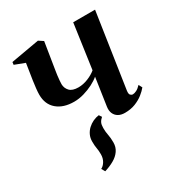

<svg xmlns="http://www.w3.org/2000/svg" viewBox="-173 -626 881 951"><g transform="rotate(-30 267.0 -150.5)"><path d="M262 -43.5 272 -28.5Q260 -18 254.8 -7.2Q249.5 3.5 249.5 22.5Q249.5 45.5 253.5 64Q257.5 82.5 257.5 109.5Q257.5 136 243.5 156.2Q229.5 176.5 205.2 190.2Q181 204 151 213L139.5 193Q154 186 164.2 169Q174.5 152 174.5 129.5Q174.5 107 171.5 92.8Q168.5 78.5 168.5 53Q168.5 32.5 176.5 15.8Q184.5 -1 198 -13.5Q211.5 -26 228.2 -33.8Q245 -41.5 262 -43.5ZM211.5 -497 186.5 -340.5Q185 -333 183.2 -318.5Q181.5 -304 180.2 -290Q179 -276 179 -268.5Q179.5 -245.5 194.8 -229.2Q210 -213 245 -213Q271.5 -213 299.5 -224.2Q327.5 -235.5 346.5 -251.5L382.5 -505.5H507.5L443.5 -79Q441 -61 447 -54.8Q453 -48.5 460.5 -48.5Q469.5 -48.5 481.8 -54.5Q494 -60.5 507.5 -75L518 -55Q506 -40 486.8 -24.8Q467.5 -9.5 441 1Q414.5 11.5 381 11.5Q359 11.5 344 2.8Q329 -6 322 -21.8Q315 -37.5 318 -59L341.5 -218Q325.5 -204 300.5 -191.2Q275.5 -178.5 247 -170.2Q218.5 -162 191 -162Q129.5 -162 93.5 -192.8Q57.5 -223.5 57.5 -278.5Q57.5 -293 59.8 -314Q62 -335 65.2 -356.5Q68.5 -378 71 -393.5L79.5 -448.5L21.5 -470.5L23.5 -485.5L185.5 -514Z"/></g></svg>

Font: Merriweather 144pt SemiBold
Style: Italic
Weight: 600
Italic angle: -7.8°
Version: Version 2.101